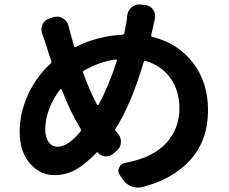

<svg xmlns="http://www.w3.org/2000/svg" viewBox="-20 -809 1040 872"><path d="M242.2 -142.6Q288.1 -142.6 345.7 -211.9Q349.6 -217.8 345.7 -224.6Q302.7 -293 260.7 -401.4Q259.8 -403.3 257.3 -403.8Q254.9 -404.3 252.9 -402.3Q221.7 -362.3 203.6 -314.5Q185.5 -266.6 185.5 -221.7Q185.5 -185.5 200.7 -164.1Q215.8 -142.6 242.2 -142.6ZM510.7 -533.2Q511.7 -535.2 509.8 -537.1Q507.8 -539.1 505.9 -539.1Q429.7 -528.3 361.3 -488.3Q354.5 -485.4 357.4 -478.5Q389.6 -389.6 420.9 -334Q422.9 -332 425.3 -332Q427.7 -332 428.7 -335Q473.6 -418 510.7 -533.2ZM673.8 -680.7 667 -650.4Q665 -643.6 671.9 -641.6Q787.1 -613.3 856 -524.4Q924.8 -435.5 924.8 -308.6Q924.8 -170.9 843.8 -82Q762.7 6.8 624 41Q615.2 43 606.4 43Q590.8 43 575.2 37.1Q550.8 26.4 536.1 3.9L524.4 -13.7Q517.6 -23.4 517.6 -33.2Q517.6 -41 521.5 -47.9Q529.3 -66.4 548.8 -69.3Q674.8 -92.8 734.9 -159.2Q794.9 -225.6 794.9 -316.4Q794.9 -396.5 754.4 -453.6Q713.9 -510.7 641.6 -532.2Q634.8 -534.2 632.8 -527.3Q575.2 -334 504.9 -224.6Q501 -218.8 505.9 -213.9Q510.7 -208 515.6 -202.1Q529.3 -186.5 529.3 -166Q529.3 -139.6 509.8 -124L492.2 -109.4Q478.5 -98.6 461.9 -98.6Q459 -98.6 457 -98.6Q437.5 -100.6 425.8 -115.2Q421.9 -120.1 418 -115.2Q367.2 -62.5 323.2 -38.1Q279.3 -13.7 226.6 -13.7Q162.1 -13.7 115.7 -66.9Q69.3 -120.1 69.3 -211.9Q69.3 -294.9 106.9 -377.9Q144.5 -460.9 210 -520.5Q214.8 -525.4 212.9 -532.2Q198.2 -573.2 189.5 -605.5Q180.7 -631.8 171.9 -655.3Q168 -665 168 -674.8Q168 -686.5 172.9 -697.3Q182.6 -718.8 204.1 -724.6L223.6 -731.4Q232.4 -733.4 239.3 -733.4Q252.9 -733.4 265.6 -725.6Q286.1 -713.9 291 -691.4Q295.9 -672.9 300.8 -654.3Q308.6 -625 316.4 -599.6Q319.3 -592.8 325.2 -596.7Q423.8 -645.5 536.1 -651.4Q543 -652.3 544.9 -659.2Q546.9 -667 552.7 -700.2Q555.7 -715.8 557.6 -736.3Q559.6 -759.8 577.1 -775.4Q592.8 -789.1 612.3 -789.1Q614.3 -789.1 617.2 -788.1L639.6 -786.1Q662.1 -784.2 674.8 -765.6Q684.6 -752 684.6 -736.3Q684.6 -731.4 683.6 -724.6Q675.8 -688.5 673.8 -680.7Z"/></svg>

Font: Gen Jyuu Gothic Bold
Style: Bold
Weight: 700
Designer: [Source Han Sans]
Ryoko NISHIZUKA  (kana & ideographs); Paul D. Hunt (Latin, Greek & Cyrillic); Wenlong ZHANG  (bopomofo
Version: Version 1.002.20150607